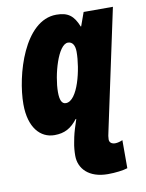

<svg xmlns="http://www.w3.org/2000/svg" viewBox="-89 -626 708 930"><g transform="rotate(-10 265.0 -161.0)"><path d="M366 241C403 241 442 236 463 229V91C452 96 438 100 427 100C411 100 398 93 398 76C398 65 400 54 404 37L530 -553H386L362 -486H360C338 -541 311 -563 253 -563C95 -563 21 -305 21 -163C21 -48 75 10 144 10C194 10 226 -8 258 -49H261C251 -19 241 12 236 36L231 62C227 81 225 105 225 126C225 189 272 241 366 241ZM225 -133C205 -133 196 -153 196 -192C196 -275 236 -420 285 -420C307 -420 319 -401 319 -369C319 -284 284 -133 225 -133Z"/></g></svg>

Font: Noto Sans Condensed Black
Style: Italic
Weight: 900
Width: 3
Italic angle: -12°
Designer: Monotype Design Team
Foundry: Monotype Imaging Inc.
Version: Version 2.013